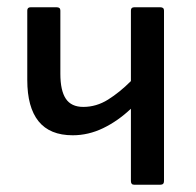

<svg xmlns="http://www.w3.org/2000/svg" viewBox="-20 -508 539 528"><path d="M349 0Q340 0 340 -10V-209Q304 -175 263.5 -155.5Q223 -136 180 -136Q117 -136 86 -174.5Q55 -213 55 -288V-479Q55 -488 64 -488H136Q146 -488 146 -479V-305Q146 -259 161 -236.5Q176 -214 209 -214Q245 -214 277 -234Q309 -254 340 -285V-479Q340 -488 349 -488H421Q431 -488 431 -479V-10Q431 0 421 0Z"/></svg>

Font: Sofia Sans Semi Condensed Medium
Style: Regular
Weight: 500
Designer: Botio Nikoltchev, Ani Petrova
Foundry: lettersoup
Version: Version 4.100